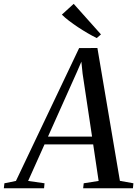

<svg xmlns="http://www.w3.org/2000/svg" viewBox="-88 -1004 737 1024"><path d="M-67.5 0 -64.5 -26.5 -3 -39 334 -747.5 431.5 -748 551.5 -39.5 623.5 -26.5 621 0H355.5L358.5 -26.5L438 -39L409 -234H149.5L62 -39L149.5 -26.5L147 0ZM168 -275.5H403L352.5 -611.5L346 -675L322 -619.5ZM428 -801Q404.5 -812.5 378.8 -827.5Q353 -842.5 327.8 -859.2Q302.5 -876 280.2 -893Q258 -910 242 -926L305 -983.5L450.5 -820.5Z"/></svg>

Font: Merriweather 96pt
Style: Italic
Weight: 400
Italic angle: -7.8°
Version: Version 2.101